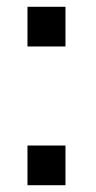

<svg xmlns="http://www.w3.org/2000/svg" viewBox="-20 -546 282 566"><path d="M61 -409V-526H173V-409ZM61 0V-117H173V0Z"/></svg>

Font: Archivo Narrow Medium
Style: Regular
Weight: 500
Designer: Hector Gatti
Foundry: Omnibus-Type
Version: Version 3.002